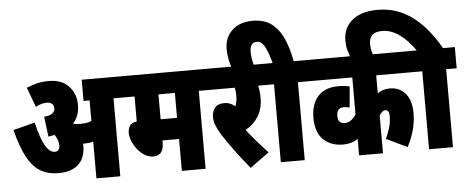

<svg xmlns="http://www.w3.org/2000/svg" viewBox="-56 -1038 2920 1200"><g transform="rotate(-5 1404.0 -438.5)"><path d="M441 -209Q441 -134 397.5 -93.5Q354 -53 271 -53Q209 -53 161.5 -80Q114 -107 78.5 -171Q43 -235 15 -346L151 -381Q175 -278 202 -233Q229 -188 260 -188Q278 -188 285 -198.5Q292 -209 292 -222Q292 -243 285.5 -260Q279 -277 269 -293Q250 -289 229 -286L213 -412Q281 -418 281 -459Q281 -476 270.5 -487Q260 -498 237 -498Q222 -498 204 -493.5Q186 -489 167 -478L121 -602Q153 -615 186 -623.5Q219 -632 262 -632Q341 -632 385.5 -585.5Q430 -539 430 -468Q430 -431 419.5 -403Q409 -375 389 -353Q390 -353 391 -352Q413 -348 435 -348Q452 -348 469 -350Q486 -352 505 -360V-489H467V-622H721V-489H655V0H505V-231Q491 -226 476 -224.5Q461 -223 447 -223Q444 -223 441 -223Q441 -216 441 -209Z M1190 -489V0H1041V-200H937V-188Q937 -105 872 -105Q844 -105 818.5 -120.5Q793 -136 773.5 -160.5Q754 -185 742.5 -212.5Q731 -240 731 -265Q731 -290 743 -309.5Q755 -329 787 -332V-489H709V-622H1256V-489ZM1040 -489H937V-333H1040Z M1591 -68 1471 19Q1412 -54 1375 -104.5Q1338 -155 1306 -204Q1286 -236 1275 -264Q1264 -292 1264 -319Q1264 -351 1282 -375Q1300 -399 1343 -399Q1379 -399 1409 -373Q1421 -400 1421 -437Q1421 -466 1416 -489H1244V-622H1620V-489H1563Q1566 -474 1568.5 -455Q1571 -436 1571 -412Q1571 -343 1541 -295.5Q1511 -248 1460 -220Q1485 -188 1519.5 -148Q1554 -108 1591 -68Z M1407 -615Q1398 -641 1392 -672Q1386 -703 1386 -733Q1386 -807 1434.5 -851.5Q1483 -896 1562 -896Q1637 -896 1683 -860Q1729 -824 1756 -762Q1783 -700 1797 -622H1878V-489H1812V0H1662V-489H1608V-622H1665Q1649 -683 1629 -723Q1609 -763 1577 -763Q1534 -763 1534 -701Q1534 -676 1538.5 -654Q1543 -632 1548 -615Z M2550 -489H2303V-376Q2320 -388 2338.5 -394Q2357 -400 2381 -400Q2441 -400 2478 -357Q2515 -314 2515 -233Q2515 -185 2502.5 -134.5Q2490 -84 2460 -25L2329 -88Q2344 -120 2354.5 -155Q2365 -190 2365 -224Q2365 -248 2358.5 -257.5Q2352 -267 2341 -267Q2321 -267 2303 -237V0H2153V-103Q2114 -76 2060 -76Q1984 -76 1936.5 -121Q1889 -166 1889 -260Q1889 -343 1932.5 -392.5Q1976 -442 2062 -442Q2099 -442 2132 -434L2120 -303Q2103 -308 2084 -308Q2039 -308 2039 -259Q2039 -228 2052 -218.5Q2065 -209 2082 -209Q2105 -209 2122 -222.5Q2139 -236 2153 -256V-489H1866V-622H2550Z M2592 -489H2538V-622H2569Q2527 -684 2474 -723Q2421 -762 2363 -762Q2321 -762 2301.5 -742.5Q2282 -723 2282 -688Q2282 -667 2286 -648.5Q2290 -630 2295 -615H2152Q2144 -638 2137 -663.5Q2130 -689 2130 -721Q2130 -801 2186.5 -848.5Q2243 -896 2346 -896Q2433 -896 2504 -861Q2575 -826 2632 -764Q2689 -702 2734 -622H2808V-489H2742V0H2592Z"/></g></svg>

Font: Noto Sans Devanagari UI ExtraCondensed Black
Style: Regular
Weight: 900
Width: 2
Designer: Jelle Bosma - Monotype Design Team
Foundry: Monotype Imaging Inc.
Version: Version 2.003